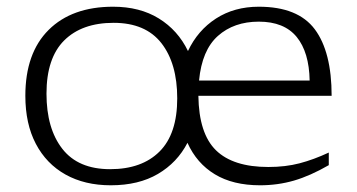

<svg xmlns="http://www.w3.org/2000/svg" viewBox="-20 -542 1063 572"><path d="M959.5 -50Q904 -18 855.8 -4Q807.5 10 755 10Q674 10 620 -22.8Q566 -55.5 538.5 -116.5Q508 -57.5 450.5 -23.8Q393 10 310 10Q232.5 10 175.2 -22Q118 -54 86.8 -113.5Q55.5 -173 55.5 -256.5Q55.5 -384 125 -453Q194.5 -522 317 -522Q396.5 -522 453.2 -487Q510 -452 540 -390Q569 -451.5 623.5 -486.8Q678 -522 751 -522Q867.5 -522 917.8 -454.8Q968 -387.5 968 -256.5H571Q572.5 -144 623.5 -94.2Q674.5 -44.5 779.5 -44.5Q830.5 -44.5 872.5 -55.5Q914.5 -66.5 959.5 -87.5ZM751 -477.5Q677 -477.5 629.2 -435Q581.5 -392.5 573 -302H902.5Q901 -386.5 863.8 -432Q826.5 -477.5 751 -477.5ZM308 -38Q402.5 -38 455.2 -90.5Q508 -143 508 -249Q508 -353 460.8 -413.5Q413.5 -474 318.5 -474Q224 -474 171.2 -421.5Q118.5 -369 118.5 -263Q118.5 -159 165.8 -98.5Q213 -38 308 -38Z"/></svg>

Font: Newsreader 6pt Light
Style: Regular
Weight: 300
Designer: Hugues Gentile
Foundry: Production Type
Version: Version 1.003; ttfautohint (v1.8.3)